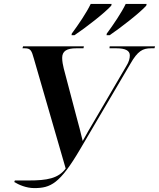

<svg xmlns="http://www.w3.org/2000/svg" viewBox="-20 -951 813 982"><path d="M526 -779 525 -771H541C597 -809 696 -886 728 -922L730 -931H623C602 -887 560 -825 526 -779ZM347 -779 346 -771H361C418 -809 516 -885 549 -922L551 -931H444C422 -885 381 -825 347 -779ZM53 -20C76 -6 114 11 155 11C239 11 286 -11 390 -188L647 -625C684 -690 710 -704 752 -704H770L773 -714H541L540 -704H576C621 -704 644 -692 644 -668C644 -653 640 -635 626 -613L464 -336C441 -297 421 -263 403 -230C393 -272 382 -315 370 -358L306 -601C302 -617 298 -637 298 -655C298 -690 322 -704 370 -704H407L409 -714H98L95 -704H108C137 -704 142 -691 153 -652L316 -89C278 -38 220 -28 127 -28H56Z"/></svg>

Font: Noto Serif Display SemiBold
Style: Italic
Weight: 600
Italic angle: -12°
Designer: Monotype Design Team
Foundry: Monotype Imaging Inc.
Version: Version 2.009